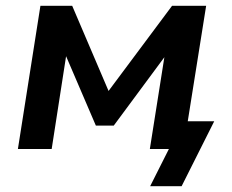

<svg xmlns="http://www.w3.org/2000/svg" viewBox="-20 -516 803 665"><path d="M500 129 565 0H499L515 -96H722L609 129ZM42 0 120 -496H230L356 -201L576 -496H694L615 0H499L552 -335H562L374 -81H312L203 -335H211L159 0Z"/></svg>

Font: Nunito Sans 9pt
Style: Bold Italic
Weight: 700
Italic angle: -9°
Version: Version 3.101;gftools[0.9.27]